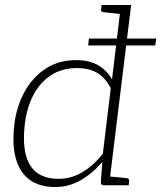

<svg xmlns="http://www.w3.org/2000/svg" viewBox="-20 -747 649 773"><path d="M335 -564 338 -592H609L605 -564ZM202 6Q139 6 99 -23.5Q59 -53 43.5 -109.5Q28 -166 38 -248Q47 -320 79.5 -378.5Q112 -437 164.5 -471Q217 -505 286 -505Q338 -505 373 -485.5Q408 -466 431 -428L467 -727H508L419 -1H398Q386 -1 386 -13L392 -95Q353 -49 305 -21.5Q257 6 202 6ZM216 -27Q267 -27 312 -54Q357 -81 394 -128L426 -392Q402 -437 369 -455Q336 -473 290 -473Q230 -473 186 -444.5Q142 -416 115 -365.5Q88 -315 80 -248Q67 -137 101 -82Q135 -27 216 -27ZM480 -727 472 -690 396 -698Q392 -698 389 -701Q386 -704 387 -709L389 -727ZM406 -1 415 -37 490 -30Q495 -29 497.5 -26.5Q500 -24 500 -19L498 -1Z"/></svg>

Font: Aleo ExtraLight
Style: Italic
Weight: 250
Italic angle: -7°
Designer: Alessio Laiso
Foundry: Alessio Laiso
Version: Version 2.001;gftools[0.9.29]